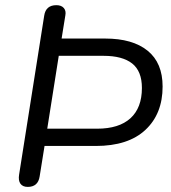

<svg xmlns="http://www.w3.org/2000/svg" viewBox="-20 -730 674 757"><path d="M89.3 6.9Q69.4 6.9 60.4 -5.9Q51.5 -18.7 55.4 -42L154.3 -668.4Q160.6 -709.6 202.3 -709.6Q221.7 -709.6 231.4 -698.6Q241.1 -687.6 237.7 -669.6L222.9 -578H394.9Q502.9 -578 562 -530.1Q621.1 -482.3 621.1 -388.8Q621.1 -281.2 553.3 -217.9Q485.5 -154.5 357.4 -154.5H155.6L136.3 -34.3Q130 6.9 89.3 6.9ZM211.7 -509.9 166.3 -222.6H362.8Q449.1 -222.6 494.3 -263.7Q539.5 -304.9 539.5 -383.1Q539.5 -449.3 501.2 -479.6Q462.8 -509.9 388.3 -509.9Z"/></svg>

Font: Nunito Variable Extra Light
Style: Italic
Weight: 200
Italic angle: -9°
Designer: Vernon Adams
Foundry: Vernon Adams
Version: Version 3.602